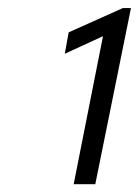

<svg xmlns="http://www.w3.org/2000/svg" viewBox="-20 -910 352 486"><path d="M240.7 -818.4 144 -773.9 153.8 -828.1 291 -889.6H311.5L221.2 -443.8H166.5Z"/></svg>

Font: Reddit Sans Vanilla Light
Style: Italic
Weight: 300
Italic angle: -11.25°
Designer: Stephen Hutchings
Version: Version 1.013